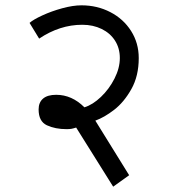

<svg xmlns="http://www.w3.org/2000/svg" viewBox="-20 -633 640 721"><path d="M230 -148Q187.5 -148 156.2 -162.5Q125 -177 125 -222Q125 -248.5 141.8 -262.8Q158.5 -277 191 -277Q250 -277 297 -230Q328 -239.5 359 -269Q390 -298.5 410 -338Q430 -377.5 430 -415Q430 -452 412 -480.2Q394 -508.5 361.8 -524.2Q329.5 -540 289 -540Q204.5 -540 127 -488L91 -547Q105 -559.5 139.2 -575.2Q173.5 -591 213.8 -602Q254 -613 286 -613Q345 -613 394.2 -587.5Q443.5 -562 472.2 -516.8Q501 -471.5 501 -415Q501 -347.5 473.2 -298.2Q445.5 -249 408.5 -220.5Q371.5 -192 338 -180L465 25L405 68L266 -154Q255 -150.5 247.8 -149.2Q240.5 -148 230 -148Z"/></svg>

Font: JuliaMono
Style: Regular
Weight: 400
Monospace: yes
Designer: cormullion
Foundry: corm
Version: Version 0.055; ttfautohint (v1.8.4)